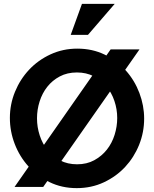

<svg xmlns="http://www.w3.org/2000/svg" viewBox="-20 -965 795 991"><path d="M376 6Q299 6 235.5 -25Q172 -56 126.5 -106.5Q81 -157 56 -222Q31 -287 31 -356Q31 -427 57.5 -491.5Q84 -556 130.5 -605.5Q177 -655 241 -684.5Q305 -714 379 -714Q457 -714 520.5 -683Q584 -652 629.5 -601Q675 -550 699.5 -485Q724 -420 724 -353Q724 -282 698 -217.5Q672 -153 626 -103.5Q580 -54 516 -24Q452 6 376 6ZM171 -354Q171 -309 185 -266Q199 -223 225.5 -190Q252 -157 290.5 -137Q329 -117 378 -117Q428 -117 466.5 -138Q505 -159 531.5 -192.5Q558 -226 571.5 -269Q585 -312 585 -356Q585 -401 570.5 -444Q556 -487 529 -519.5Q502 -552 463.5 -571.5Q425 -591 377 -591Q327 -591 288.5 -570.5Q250 -550 224 -517Q198 -484 184.5 -441.5Q171 -399 171 -354ZM700 -710 203 0H55L551 -710ZM434 -785H345L403 -945H572Z"/></svg>

Font: Rising Sun
Style: Bold
Weight: 700
Designer: Matt McInerney, Pablo Impallari, Rodrigo Fuenzalida (Raleway font), Stephen Hutchings (Greek), Cristiano Sobral (main ch
Foundry: The Rising Sun Project Authors
Version: Version 4.327; ttfautohint (v1.8.4.7-5d5b-dirty)